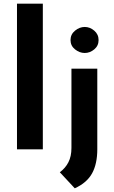

<svg xmlns="http://www.w3.org/2000/svg" viewBox="-20 -809 619 1040"><path d="M72 -789H212V0H72ZM385 211 304 124Q334 102 350.5 70Q367 38 367 -8V-437H507V0Q507 78 479 129.5Q451 181 385 211ZM362 -592Q362 -623 386.5 -643Q411 -663 439 -663Q467 -663 490.5 -643Q514 -623 514 -592Q514 -561 490.5 -541.5Q467 -522 439 -522Q411 -522 386.5 -541.5Q362 -561 362 -592Z"/></svg>

Font: Reem Kufi Ink
Style: Bold
Weight: 700
Designer: Khaled Hosny
Version: Version 1.002